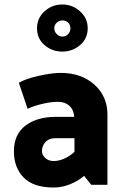

<svg xmlns="http://www.w3.org/2000/svg" viewBox="-20 -824 554 856"><path d="M371 -698Q371 -652 337 -623Q303 -594 258 -594Q212 -594 178.5 -623Q145 -652 145 -698Q145 -743 178.5 -773.5Q212 -804 258 -804Q303 -804 337 -773.5Q371 -743 371 -698ZM294 -698Q294 -713 284 -723Q274 -733 258 -733Q244 -733 233 -723Q222 -713 222 -698Q222 -683 233 -672Q244 -661 258 -661Q274 -661 284 -672Q294 -683 294 -698ZM219 -106Q242 -106 266 -116.5Q290 -127 312 -147V-208H228Q199 -208 183 -191Q167 -174 167 -151Q167 -133 182 -119.5Q197 -106 219 -106ZM251 -499Q342 -499 400.5 -447Q459 -395 459 -313V0H387L355 -40Q330 -18 293.5 -3Q257 12 219 12Q129 12 85.5 -32.5Q42 -77 42 -149Q42 -225 93.5 -264Q145 -303 228 -303H311Q309 -334 289.5 -352Q270 -370 238 -370Q207 -370 169 -361Q131 -352 103 -339L64 -455Q95 -473 153 -486Q211 -499 251 -499Z"/></svg>

Font: Palanquin Dark Medium
Style: Regular
Weight: 500
Designer: Pria Ravichandran
Version: Version 1.001